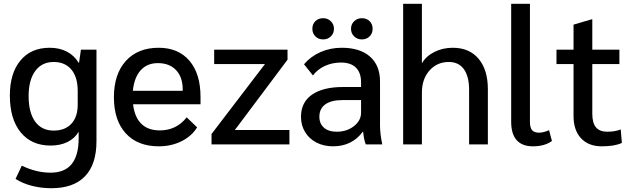

<svg xmlns="http://www.w3.org/2000/svg" viewBox="-20 -762 3336 1013"><path d="M489 -500V-17Q489 105 428.5 168Q368 231 251 231Q197 231 148.5 218.5Q100 206 62 182L95 112Q171 149 247 149Q395 149 395 -32V-67Q375 -32 336.5 -13Q298 6 247 6Q146 6 89 -64Q32 -134 32 -258Q32 -376 88 -443Q144 -510 242 -510Q294 -510 333 -489.5Q372 -469 395 -431H397L407 -500ZM390 -282Q390 -355 356.5 -395Q323 -435 263 -435Q201 -435 166 -387.5Q131 -340 131 -255Q131 -168 165.5 -120.5Q200 -73 263 -73Q323 -73 356.5 -109Q390 -145 390 -210Z M1038 -212H682Q690 -144 725.5 -109Q761 -74 823 -74Q911 -74 965 -143L1020 -90Q991 -43 937 -16.5Q883 10 818 10Q706 10 643.5 -58.5Q581 -127 581 -249Q581 -371 644 -440.5Q707 -510 817 -510Q921 -510 979.5 -441.5Q1038 -373 1038 -250ZM944 -290Q944 -355 909 -392Q874 -429 813 -429Q756 -429 722 -391Q688 -353 681 -283H944Z M1096 -55 1378 -424H1110V-500H1497V-447L1219 -76H1507V0H1096Z M1568 -146Q1568 -222 1626 -262.5Q1684 -303 1791 -303H1885V-328Q1885 -378 1858 -405Q1831 -432 1779 -432Q1734 -432 1695 -414.5Q1656 -397 1631 -364L1584 -423Q1620 -465 1671.5 -487.5Q1723 -510 1783 -510Q1879 -510 1932 -463.5Q1985 -417 1985 -332V-100Q1985 -55 1997 0H1910Q1900 -24 1896 -67H1894Q1837 10 1737 10Q1688 10 1649.5 -10Q1611 -30 1589.5 -65.5Q1568 -101 1568 -146ZM1885 -168V-234H1787Q1728 -234 1696.5 -211.5Q1665 -189 1665 -146Q1665 -109 1689.5 -88Q1714 -67 1756 -67Q1810 -67 1847.5 -96.5Q1885 -126 1885 -168ZM1628 -610Q1628 -635 1644 -650.5Q1660 -666 1685 -666Q1709 -666 1725.5 -650Q1742 -634 1742 -610Q1742 -586 1725.5 -570Q1709 -554 1685 -554Q1660 -554 1644 -570Q1628 -586 1628 -610ZM1832 -610Q1832 -634 1848.5 -650Q1865 -666 1889 -666Q1914 -666 1930 -650.5Q1946 -635 1946 -610Q1946 -586 1930 -570Q1914 -554 1889 -554Q1865 -554 1848.5 -570Q1832 -586 1832 -610Z M2107 -742H2206V-428Q2228 -466 2272 -488Q2316 -510 2369 -510Q2456 -510 2505 -452Q2554 -394 2554 -291V0H2455V-288Q2455 -359 2427.5 -397Q2400 -435 2348 -435Q2286 -435 2246 -390Q2206 -345 2206 -273V0H2107Z M2677 -119V-742H2776V-119Q2776 -88 2787.5 -75Q2799 -62 2825 -62Q2846 -62 2877 -75L2892 -18Q2853 10 2792 10Q2735 10 2706 -22.5Q2677 -55 2677 -119Z M3006 -150V-424H2916V-500H3006V-632L3101 -660H3105V-500H3248V-424H3105V-162Q3105 -113 3124.5 -90Q3144 -67 3184 -67Q3224 -67 3255 -79L3261 -8Q3224 10 3155 10Q3085 10 3045.5 -32.5Q3006 -75 3006 -150Z"/></svg>

Font: Sarabun Medium
Style: Regular
Weight: 500
Designer: Suppakit Chalermlarp | Katatrad Co.,Ltd.
Foundry: Cadson Demak Co.,Ltd.
Version: Version 1.000; ttfautohint (v1.6)